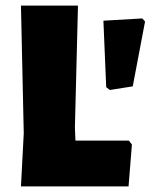

<svg xmlns="http://www.w3.org/2000/svg" viewBox="-20 -667 559 687"><path d="M441 -164H250L248 -210L259 -647H55L65 -190L55 0H440L452 -150ZM499 -590 489 -601 350 -593 360 -355 373 -345 455 -358Z"/></svg>

Font: Luna Sans Black
Style: Regular
Weight: 900
Designer: Juan Pablo del Peral
Foundry: Huerta Tipografica
Version: Version 2.001; ttfautohint (v1.5)